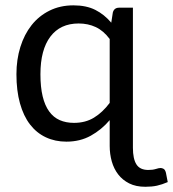

<svg xmlns="http://www.w3.org/2000/svg" viewBox="-20 -536 663 736"><path d="M400.5 -386.5Q376.5 -418.5 347 -432.2Q317.5 -446 281.5 -446Q211 -446 173 -395.5Q135 -345 135 -251.5Q135 -202 143.5 -166.8Q152 -131.5 168.5 -108.8Q185 -86 209 -75.5Q233 -65 263.5 -65Q307.5 -65 340.2 -85Q373 -105 400.5 -141.5ZM623 162Q601 171.5 581.5 175.8Q562 180 537 180Q501 180 475.2 167Q449.5 154 433 132.5Q416.5 111 408.5 82.8Q400.5 54.5 400.5 23.5V-75.5Q369 -38.5 328 -15.8Q287 7 234.5 7Q191 7 155.5 -9.8Q120 -26.5 95 -59Q70 -91.5 56.5 -140Q43 -188.5 43 -251.5Q43 -307.5 58 -355.8Q73 -404 101 -439.5Q129 -475 169.8 -495.2Q210.5 -515.5 261.5 -515.5Q311 -515.5 345.5 -498Q380 -480.5 406.5 -449L412.5 -488Q417.5 -506.5 436.5 -506.5H489.5V30.5Q489.5 73 503 94.2Q516.5 115.5 548.5 115.5Q565.5 115.5 577.2 111.8Q589 108 595.5 108Q601 108 607 111.2Q613 114.5 616 126Z"/></svg>

Font: Lato
Style: Regular
Weight: 400
Designer: Lukasz Dziedzic with Adam Twardoch and Botio Nikoltchev
Foundry: tyPoland Lukasz Dziedzic
Version: Version 2.015; 2015-08-06; http://www.latofonts.com/